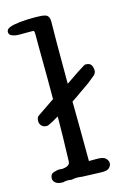

<svg xmlns="http://www.w3.org/2000/svg" viewBox="-128 -750 528 803"><g transform="rotate(-15 136.5 -348.0)"><path d="M92 -347Q92 -390 92 -442Q92 -503 91 -575Q91 -595 91 -626Q91 -638 89 -642Q88 -644 79 -644H26Q8 -644 -4 -649Q-18 -654 -18 -666.5Q-18 -679 -2 -685Q29 -697 109 -697Q137 -697 151 -693Q169 -688 169 -662Q168 -613 168 -574Q168 -553 168 -541Q168 -529 168 -527Q168 -454 168 -393Q200 -415 221 -429Q249 -447 253.5 -449.5Q258 -452 261 -452Q280 -452 286 -440Q291 -430 291 -418Q291 -406 281 -397.5Q271 -389 252 -374Q233 -360 209 -344Q190 -330 168 -316Q169 -266 169 -225Q170 -114 170 -58H205Q233 -58 242.5 -48Q252 -38 252 -27.5Q252 -17 243.5 -8Q235 1 215 1Q213 1 177 0Q137 -2 125 -2Q102 -6 80 -1Q61 -5 43 0Q20 0 10.5 -8.5Q1 -17 1 -26Q1 -42 9.5 -47.5Q18 -53 24 -53Q38 -58 52 -55Q86 -57 88 -76Q92 -198 92 -256Q92 -263 92 -272Q79 -264 70 -259Q45 -245 38 -245Q25 -245 16.5 -253Q8 -261 8 -275Q8 -290 17 -296Q60 -325 92 -347Z"/></g></svg>

Font: Scratch Savers
Style: Book
Weight: 400
Designer: Pablo Impallari, Rodrigo Fuenzalida, Brenda Gallo
Foundry: Pablo Impallari, Rodrigo Fuenzalida, Brenda Gallo
Version: Version 4.0b1